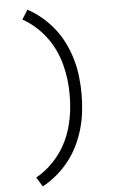

<svg xmlns="http://www.w3.org/2000/svg" viewBox="-67 -898 683 1145"><g transform="rotate(-5 275.0 -325.0)"><path d="M142 204 107 148Q148 125 183 94Q218 63 246 26Q274 -11 294 -53.5Q314 -96 326 -141Q338 -186 343.5 -232Q349 -278 349 -325Q349 -372 343.5 -418Q338 -464 326 -509Q314 -554 294 -596.5Q274 -639 246 -676Q218 -713 183 -744Q148 -775 107 -798L142 -854Q188 -829 228 -795Q268 -761 300.5 -719.5Q333 -678 356 -630.5Q379 -583 393.5 -532.5Q408 -482 414 -429.5Q420 -377 420 -325Q420 -273 414 -220.5Q408 -168 393.5 -117.5Q379 -67 356 -19.5Q333 28 300.5 69.5Q268 111 228 145Q188 179 142 204Z"/></g></svg>

Font: Lode
Style: Regular
Weight: 400
Monospace: yes
Designer: Belleve Invis
Foundry: Belleve Invis
Version: Version 29.2.0; ttfautohint (v1.8.3)